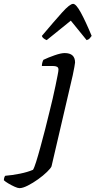

<svg xmlns="http://www.w3.org/2000/svg" viewBox="-156 -775 495 995"><path d="M-55 200Q-64 200 -80.5 192.5Q-97 185 -113 175.5Q-129 166 -136 159Q-135 143 -129 136Q-92 133 -52.5 125Q-13 117 15 105Q21 96 31 64.5Q41 33 53 -11Q65 -55 78 -105Q91 -155 102 -202Q109 -230 117 -264Q125 -298 131.5 -330Q138 -362 142.5 -384.5Q147 -407 147 -414Q147 -425 139.5 -429Q132 -433 118 -433H61Q61 -442 63.5 -451Q66 -460 69 -465Q94 -477 127 -488.5Q160 -500 179 -500Q233 -500 233 -451Q233 -446 229.5 -428Q226 -410 221 -385L111 87Q107 97 87.5 116Q68 135 41.5 154Q15 173 -11.5 186.5Q-38 200 -55 200ZM86 -567Q76 -571 69 -577Q62 -583 61 -589Q126 -666 166 -710.5Q206 -755 223 -755Q238 -755 262.5 -710.5Q287 -666 319 -589Q315 -584 309.5 -577Q304 -570 293 -567L211 -668Z"/></svg>

Font: Texturina
Style: Italic
Weight: 400
Italic angle: -11°
Designer: Guillermo Torres Carreño
Foundry: Omnibus-Type
Version: Version 1.002; ttfautohint (v1.8.3)